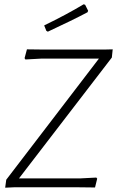

<svg xmlns="http://www.w3.org/2000/svg" viewBox="-20 -869 543 891"><path d="M368 -849 375 -847 389 -819 386 -812Q316 -775 202 -722L195 -726L185 -751Q290 -802 368 -849ZM503 -640 499 -602 68 -41H350L427 -45L431 -40L421 1L332 0H48L4 2L9 -35L439 -597H171L98 -593L94 -599L105 -640L187 -639H462Z"/></svg>

Font: Alegreya Sans Light
Style: Italic
Weight: 300
Italic angle: -7°
Designer: Juan Pablo del Peral
Foundry: Huerta Tipografica
Version: Version 2.007